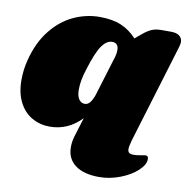

<svg xmlns="http://www.w3.org/2000/svg" viewBox="-80 -607 857 875"><g transform="rotate(10 348.0 -169.5)"><path d="M553 0Q545 29 545 40Q545 53 551.5 58Q558 63 573 63Q586 63 604.5 59.5Q623 56 628 56Q640 56 640 72Q640 97 610 125Q580 153 532 171.5Q484 190 435 190Q363 190 324 160.5Q285 131 285 78Q285 51 293 26L320 -62Q258 3 173 3Q128 3 90.5 -18.5Q53 -40 31.5 -82.5Q10 -125 10 -184Q10 -233 22 -278Q43 -361 87.5 -417.5Q132 -474 190.5 -501.5Q249 -529 312 -529Q371 -529 411.5 -512Q452 -495 484 -460L513 -484Q534 -502 553 -510.5Q572 -519 599 -519H644Q669 -519 682.5 -508.5Q696 -498 696 -479Q696 -474 692 -458ZM406 -342 412 -361Q417 -377 417 -394Q417 -427 387 -427Q362 -427 340 -396Q318 -365 293 -284Q275 -229 275 -188Q275 -157 285.5 -142Q296 -127 313 -127Q326 -127 336 -138.5Q346 -150 355 -175Z"/></g></svg>

Font: Shrikhand
Style: Regular
Weight: 400
Italic angle: -14°
Designer: Jonny Pinhorn
Foundry: Jonny Pinhorn
Version: Version 1.001;PS 1.001;hotconv 1.0.88;makeotf.lib2.5.647800